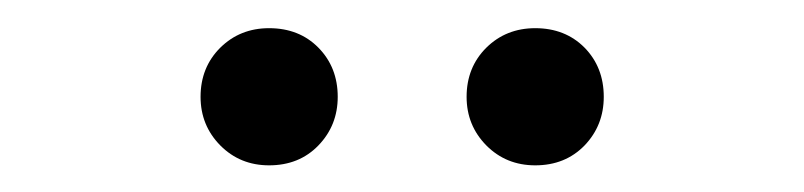

<svg xmlns="http://www.w3.org/2000/svg" viewBox="-20 -707 582 139"><path d="M174.8 -587.3Q153.8 -587.3 139.5 -601.7Q125.2 -616.2 125.2 -636.9Q125.2 -658.3 139.5 -672.5Q153.8 -686.6 174.8 -686.6Q196.6 -686.6 210.5 -672.5Q224.5 -658.3 224.5 -636.9Q224.5 -616.2 210.5 -601.7Q196.6 -587.3 174.8 -587.3ZM367.5 -587.3Q346.4 -587.3 332.1 -601.7Q317.8 -616.2 317.8 -636.9Q317.8 -658.3 332.1 -672.5Q346.4 -686.6 367.5 -686.6Q389.2 -686.6 403.2 -672.5Q417.1 -658.3 417.1 -636.9Q417.1 -616.2 403.2 -601.7Q389.2 -587.3 367.5 -587.3Z"/></svg>

Font: Source Sans 3
Style: Regular
Weight: 200
Designer: Paul D. Hunt
Foundry: Adobe
Version: Version 3.046;hotconv 1.0.118;makeotfexe 2.5.65603